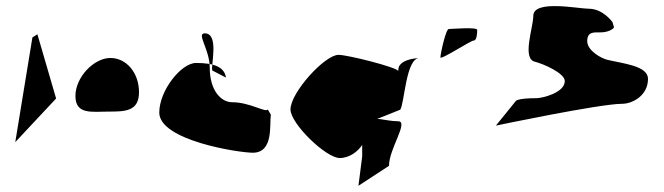

<svg xmlns="http://www.w3.org/2000/svg" viewBox="-20 -656 2131 616"><path d="M29 -200 160 -340 100 -546 84 -536Z M222 -348C222 -287 276 -298 328 -298C380 -298 426 -298 426 -360C426 -422 386 -470 334 -470C282 -470 222 -409 222 -348Z M491 -295C491 -205 747 -166 791 -166C859 -166 844 -258 849 -288L839 -305C834 -293 782 -328 725 -328C689 -328 653 -366 653 -438C653 -498 609 -549 637 -549C684 -549 656 -445 661 -430L705 -407C700 -441 667 -454 609 -454C561 -454 491 -365 491 -295Z M912 -305C912 -259 1026 -149 1070 -149C1102 -149 1129 -171 1142 -191V-154L1130 -60L1228 -124C1228 -179 1293 -267 1257 -267C1215 -267 1178 -286 1164 -264L1264 -304C1278 -324 1282 -470 1326 -470C1350 -470 1258 -474 1258 -432V-428C1254 -440 1096 -480 1066 -480C1022 -480 912 -359 912 -305Z M1393 -472C1393 -462 1490 -526 1500 -526C1510 -526 1511 -550 1511 -560C1511 -570 1430 -563 1420 -563C1410 -563 1393 -482 1393 -472Z M1571 -253C1571 -253 1904 -323 1976 -323C2010 -323 2059 -350 2059 -403C2059 -445 1979 -452 1929 -464C1908 -469 1864 -494 1864 -524C1864 -555 1886 -552 1904 -552C1940 -552 1950 -568 1950 -568L1945 -585C1945 -585 1915 -628 1869 -628C1835 -628 1691 -658 1691 -605C1691 -568 1654 -468 1696 -458C1724 -451 1792 -421 1792 -396C1792 -358 1719 -341 1701 -341C1639 -341 1635 -332 1635 -332Z"/></svg>

Font: Interstorm
Style: Regular
Weight: 400
Version: Version 0.7